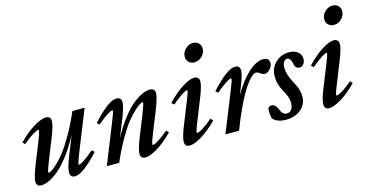

<svg xmlns="http://www.w3.org/2000/svg" viewBox="-73 -1032 2650 1379"><g transform="rotate(-15 1252.0 -342.0)"><path d="M93.8 11.2Q76.7 11.2 67.1 1.7Q57.6 -7.8 57.6 -25.4Q57.6 -57.1 98.6 -160.6L154.8 -300.3Q178.2 -358.4 178.2 -374.5Q178.2 -379.4 174.3 -379.4Q168 -379.4 154.8 -373.3Q141.6 -367.2 115.5 -349.4Q89.4 -331.5 57.6 -304.7L41.5 -321.3Q102.5 -383.8 159.2 -417.7Q215.8 -451.7 250.5 -451.7Q285.6 -451.7 285.6 -415Q285.6 -381.8 252.9 -299.8L192.4 -147.9Q165 -80.6 165 -65.9Q165 -62 168.9 -62Q174.3 -62 188.5 -69.8Q202.6 -77.6 231 -103.5Q259.3 -129.4 290.5 -168.7Q321.8 -208 364.3 -281.2Q406.7 -354.5 446.8 -446.8H537.6L416 -143.6Q390.1 -77.1 390.1 -66.4Q390.1 -62 394 -62Q403.8 -62 433.1 -80.8Q462.4 -99.6 507.8 -138.7L525.4 -122.1Q404.3 11.2 344.7 11.2Q308.6 11.2 308.6 -25.4Q308.6 -61 339.8 -138.7L397.5 -283.2Q354.5 -203.1 309.3 -143.6Q264.2 -84 224.9 -51.5Q185.5 -19 153.1 -3.9Q120.6 11.2 93.8 11.2Z M583 0 701.7 -296.9Q728 -360.8 728 -374Q728 -377.9 723.6 -377.9Q718.3 -377.9 705.3 -371.3Q692.4 -364.7 666.7 -346.7Q641.1 -328.6 610.4 -302.2L592.8 -317.9Q714.4 -451.7 773.4 -451.7Q811 -451.7 811 -415Q811 -384.8 778.8 -301.3L725.6 -168.9Q767.6 -247.1 812 -304.7Q856.4 -362.3 895 -392.8Q933.6 -423.3 965.3 -437.5Q997.1 -451.7 1023.4 -451.7Q1041.5 -451.7 1051 -442.1Q1060.5 -432.6 1060.5 -415Q1060.5 -382.3 1019.5 -279.8L963.4 -140.1Q939.5 -81.5 939.5 -66.4Q939.5 -61.5 943.8 -61.5Q950.2 -61.5 962.9 -67.4Q975.6 -73.2 1002 -91.3Q1028.3 -109.4 1060.1 -136.7L1076.7 -119.1Q1015.1 -56.6 959 -22.7Q902.8 11.2 868.7 11.2Q832 11.2 832 -25.4Q832 -57.6 865.2 -140.1L925.8 -292Q952.6 -359.4 952.6 -374Q952.6 -377.9 948.7 -377.9Q943.8 -377.9 930.2 -370.6Q916.5 -363.3 888.4 -337.9Q860.4 -312.5 829.3 -274.2Q798.3 -235.8 756.3 -163.6Q714.4 -91.3 674.8 0Z M1384.3 -557.6Q1358.9 -557.6 1342.8 -573.5Q1326.7 -589.4 1326.7 -614.3Q1326.7 -646 1351.8 -670.4Q1377 -694.8 1408.2 -694.8Q1434.1 -694.8 1450.4 -679.2Q1466.8 -663.6 1466.8 -639.2Q1466.8 -607.4 1442.4 -582.5Q1418 -557.6 1384.3 -557.6ZM1198.2 11.2Q1161.6 11.2 1161.6 -26.4Q1161.6 -60.1 1193.8 -140.1L1256.8 -296.9Q1283.2 -362.8 1283.2 -374Q1283.2 -377.9 1278.8 -377.9Q1273.4 -377.9 1260.3 -371.3Q1247.1 -364.7 1221.7 -346.7Q1196.3 -328.6 1165.5 -302.2L1147.9 -317.9Q1205.6 -380.4 1262.5 -416Q1319.3 -451.7 1351.6 -451.7Q1369.6 -451.7 1379.6 -442.1Q1389.6 -432.6 1389.6 -415Q1389.6 -381.8 1357.4 -301.3L1293 -140.1Q1269 -82 1269 -66.4Q1269 -62.5 1272.5 -62.5Q1278.8 -62.5 1291.7 -68.1Q1304.7 -73.7 1331.5 -91.8Q1358.4 -109.9 1390.1 -137.2L1405.8 -119.1Q1344.2 -57.1 1287.8 -22.9Q1231.4 11.2 1198.2 11.2Z M1464.8 0 1584 -296.9Q1610.4 -362.3 1610.4 -374.5Q1610.4 -378.4 1606 -378.4Q1600.6 -378.4 1587.4 -371.6Q1574.2 -364.7 1548.6 -346.7Q1522.9 -328.6 1492.2 -302.2L1475.1 -318.4Q1597.2 -451.7 1655.3 -451.7Q1692.9 -451.7 1692.9 -415Q1692.9 -383.3 1660.2 -301.3L1637.7 -245.6Q1695.3 -343.3 1754.4 -397.5Q1813.5 -451.7 1865.7 -451.7Q1910.2 -451.7 1910.2 -411.1Q1910.2 -390.6 1891.6 -368.7Q1873 -346.7 1851.1 -346.7Q1835.4 -346.7 1813.5 -363.3Q1802.7 -372.1 1792 -372.1Q1781.2 -372.1 1766.6 -362.1Q1752 -352.1 1730.2 -325.2Q1708.5 -298.3 1684.6 -258.1Q1660.6 -217.8 1629.4 -150.9Q1598.1 -84 1566.4 0Z M1913.6 11.2Q1846.7 11.2 1815.9 -25.9Q1809.6 -47.9 1809.6 -84Q1809.6 -115.7 1835.9 -115.7Q1851.1 -115.7 1863 -105.5Q1875 -95.2 1881.8 -76.7Q1898.4 -30.8 1929.7 -30.8Q1954.6 -30.8 1966.8 -49.8Q1979 -68.8 1979 -97.7Q1979 -120.6 1971.4 -141.8Q1963.9 -163.1 1946.8 -194.3Q1930.2 -224.6 1922.1 -250.5Q1914.1 -276.4 1914.1 -308.6Q1914.1 -372.1 1956.3 -411.9Q1998.5 -451.7 2057.6 -451.7Q2097.2 -451.7 2122.1 -432.1Q2147 -412.6 2147 -380.4Q2147 -358.9 2135.3 -342.5Q2123.5 -326.2 2105.5 -326.2Q2071.8 -326.2 2066.4 -366.7Q2064 -384.3 2054.9 -397.2Q2045.9 -410.2 2032.7 -410.2Q2015.6 -410.2 2006.3 -393.6Q1997.1 -377 1997.1 -351.1Q1997.1 -304.7 2029.3 -244.1Q2043 -218.3 2050 -203.4Q2057.1 -188.5 2063.2 -166.3Q2069.3 -144 2069.3 -122.1Q2069.3 -62.5 2025.1 -25.6Q1981 11.2 1913.6 11.2Z M2421.9 -557.6Q2396.5 -557.6 2380.4 -573.5Q2364.3 -589.4 2364.3 -614.3Q2364.3 -646 2389.4 -670.4Q2414.6 -694.8 2445.8 -694.8Q2471.7 -694.8 2488 -679.2Q2504.4 -663.6 2504.4 -639.2Q2504.4 -607.4 2480 -582.5Q2455.6 -557.6 2421.9 -557.6ZM2235.8 11.2Q2199.2 11.2 2199.2 -26.4Q2199.2 -60.1 2231.4 -140.1L2294.4 -296.9Q2320.8 -362.8 2320.8 -374Q2320.8 -377.9 2316.4 -377.9Q2311 -377.9 2297.9 -371.3Q2284.7 -364.7 2259.3 -346.7Q2233.9 -328.6 2203.1 -302.2L2185.5 -317.9Q2243.2 -380.4 2300 -416Q2356.9 -451.7 2389.2 -451.7Q2407.2 -451.7 2417.2 -442.1Q2427.2 -432.6 2427.2 -415Q2427.2 -381.8 2395 -301.3L2330.6 -140.1Q2306.6 -82 2306.6 -66.4Q2306.6 -62.5 2310.1 -62.5Q2316.4 -62.5 2329.3 -68.1Q2342.3 -73.7 2369.1 -91.8Q2396 -109.9 2427.7 -137.2L2443.4 -119.1Q2381.8 -57.1 2325.4 -22.9Q2269 11.2 2235.8 11.2Z"/></g></svg>

Font: Elstob 10pt SemiBold
Style: Italic
Weight: 600
Italic angle: -20°
Designer: Peter S. Baker
Version: Version 1.015